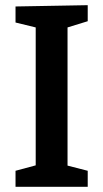

<svg xmlns="http://www.w3.org/2000/svg" viewBox="-20 -722 399 742"><path d="M319 -702V-640L241 -616V-82L319 -62V0H40V-62L118 -83V-616L40 -635V-697Z"/></svg>

Font: Bitter Pro SemiBold
Style: Regular
Weight: 600
Designer: Sol Matas, and Bitter project Authors
Foundry: Sol Matas
Version: Version 1.010